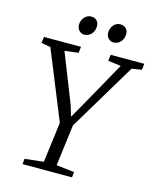

<svg xmlns="http://www.w3.org/2000/svg" viewBox="-134 -1020 907 1111"><g transform="rotate(15 320.0 -464.0)"><path d="M109.5 0 112.5 -32.5 225 -45 256 -286.5 89.5 -696 33.5 -706 39 -743H260.5L256 -706L174 -696L289.5 -403.5L309.5 -337.5L347 -403L511 -696L433.5 -706L438.5 -743H639.5L635.5 -706L576 -697L333 -291.5L301.5 -45L409.5 -32.5L405.5 0ZM259.5 -816Q241.5 -816 228.5 -830Q215.5 -844 216 -865.5Q217 -892 233.5 -910Q250 -928 273 -928Q295 -928 307.2 -914.5Q319.5 -901 319 -881.5Q318.5 -853 301.5 -834.5Q284.5 -816 259.5 -816ZM434 -816Q416 -816 403.2 -830Q390.5 -844 391 -865.5Q392 -892 408 -910Q424 -928 447.5 -928Q469.5 -928 482 -914.5Q494.5 -901 494 -881.5Q493.5 -853 476.5 -834.5Q459.5 -816 434 -816Z"/></g></svg>

Font: Merriweather 36pt Light
Style: Italic
Weight: 300
Italic angle: -7.8°
Version: Version 2.101